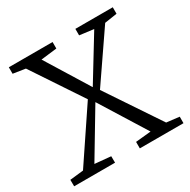

<svg xmlns="http://www.w3.org/2000/svg" viewBox="-166 -897 1038 1051"><g transform="rotate(-30 353.0 -371.5)"><path d="M93 -50.5 311 -375 101.5 -690 24 -702V-743H300.5V-702L200 -690L367.5 -419L533.5 -690.5L444.5 -702V-743H681V-702L602.5 -690L394 -386L618.5 -50.5L699 -41V0H423V-41L520 -50.5L339 -341L165 -50.5L266 -41L266.5 0H8L7.5 -41Z"/></g></svg>

Font: Merriweather 28pt Light
Style: Regular
Weight: 300
Version: Version 2.100